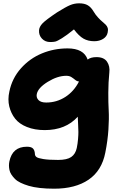

<svg xmlns="http://www.w3.org/2000/svg" viewBox="-20 -848 754 1150"><path d="M280.8 -596.2Q250.5 -596.2 231.2 -616.7Q211.9 -637.2 213.9 -667Q215.3 -687.5 234.4 -707.8Q253.4 -728 321.8 -773.9Q373.5 -806.2 399.4 -817.1Q425.3 -828.1 454.1 -828.1Q486.3 -828.1 506.1 -816.2Q525.9 -804.2 540 -779.8Q551.8 -759.8 566.7 -743.7Q581.5 -727.5 592.3 -718.8Q603 -710 612.3 -700.9Q621.6 -691.9 625 -680.7Q628.4 -669.4 625 -653.8Q620.6 -629.4 597.9 -615.2Q575.2 -601.1 544.9 -601.1Q507.3 -601.1 480 -616.7Q452.6 -632.3 422.9 -671.9Q378.9 -636.2 350.8 -618.9Q322.8 -601.6 311 -598.9Q299.3 -596.2 280.8 -596.2ZM304.2 282.2Q257.3 282.2 218.5 277.8Q179.7 273.4 152.1 265.1Q124.5 256.8 103.3 246.6Q82 236.3 69.1 223.1Q56.2 210 47.9 197Q39.6 184.1 36.6 169.9Q33.7 155.8 33.7 143.6Q33.7 131.3 36.1 119.1Q54.2 30.8 141.1 30.8Q167.5 30.8 177.7 41.7Q188 52.7 189 73.2Q189 85 198.2 92.3Q207.5 99.6 239.5 104.7Q271.5 109.9 328.1 109.9Q381.3 109.9 406.7 92.3Q432.1 74.7 439.9 38.1Q445.3 11.7 447.5 -15.4Q449.7 -42.5 449.5 -57.4Q449.2 -72.3 447.8 -104.5Q446.3 -136.7 445.8 -148.9Q373.5 -68.8 248 -68.8Q188 -68.8 141.8 -87.2Q95.7 -105.5 70.8 -137Q45.9 -168.5 35.6 -210.4Q25.4 -252.4 36.1 -299.8Q52.2 -378.9 105.2 -438.5Q158.2 -498 231 -528.1Q303.7 -558.1 384.8 -558.1Q481.9 -558.1 504.9 -491.2Q523.4 -505.9 558.1 -505.9Q602.5 -505.9 621.1 -478.5Q639.6 -451.2 634.8 -413.1Q628.9 -354.5 628.7 -293.5Q628.4 -232.4 631.1 -185.8Q633.8 -139.2 629.4 -72Q625 -4.9 610.8 65.9Q589.8 174.3 510.5 228.3Q431.2 282.2 304.2 282.2ZM200.2 -284.2Q196.3 -263.2 210.7 -248.5Q225.1 -233.9 256.8 -233.9Q319.3 -233.9 371.3 -267.3Q423.3 -300.8 453.1 -359.9Q440.9 -360.8 430.4 -369.6Q419.9 -378.4 407.7 -386.2Q395.5 -394 377 -394Q324.7 -394 266.1 -357.9Q207.5 -321.8 200.2 -284.2Z"/></svg>

Font: Shantell Sans Irregular Bouncy
Style: Italic
Weight: 800
Italic angle: -11.31°
Designer: Stephen Nixon, Anya Danilova, Shantell Martin
Foundry: Arrow Type
Version: Version 1.006;[9816181b4]